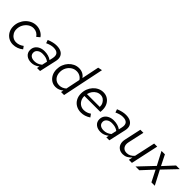

<svg xmlns="http://www.w3.org/2000/svg" viewBox="247 -1958 3188 3188"><g transform="rotate(45 1841.5 -364.0)"><path d="M261 9Q201 9 153.5 -19.5Q106 -48 78.5 -97.5Q51 -147 51 -210Q51 -268 72 -319.5Q93 -371 129.5 -410Q166 -449 214 -471.5Q262 -494 316 -494Q371 -494 421 -469Q471 -444 499 -401L445 -356Q422 -391 388 -409.5Q354 -428 313 -428Q262 -428 218.5 -398.5Q175 -369 148.5 -320.5Q122 -272 122 -214Q122 -169 142 -133Q162 -97 196 -76Q230 -55 272 -55Q308 -55 342 -68Q376 -81 404 -103L438 -56Q400 -24 354 -7.5Q308 9 261 9Z M688 7Q615 7 570.5 -30.5Q526 -68 526 -130Q526 -177 549.5 -212Q573 -247 615.5 -267Q658 -287 713 -287Q760 -287 801.5 -275Q843 -263 874 -240L887 -299Q902 -367 874 -401Q846 -435 776 -435Q746 -435 712.5 -426.5Q679 -418 636 -398L616 -455Q664 -475 706.5 -485Q749 -495 789 -495Q855 -495 897 -472Q939 -449 955.5 -406.5Q972 -364 959 -305L891 0H820L830 -46Q796 -19 761 -6Q726 7 688 7ZM709 -48Q745 -48 777.5 -60.5Q810 -73 842 -98L863 -191Q835 -213 800 -223Q765 -233 720 -233Q665 -233 630 -206Q595 -179 595 -138Q595 -95 625 -71.5Q655 -48 709 -48Z M1258 7Q1202 7 1158 -22Q1114 -51 1089 -101Q1064 -151 1064 -214Q1064 -271 1083.5 -321.5Q1103 -372 1138 -410.5Q1173 -449 1218.5 -471Q1264 -493 1316 -493Q1366 -493 1405.5 -473Q1445 -453 1471 -415L1534 -722L1608 -737L1455 0H1384L1394 -46Q1366 -21 1331.5 -7Q1297 7 1258 7ZM1284 -56Q1352 -56 1406 -104L1458 -356Q1439 -389 1403 -409Q1367 -429 1325 -429Q1272 -429 1229 -401Q1186 -373 1160.5 -326Q1135 -279 1135 -220Q1135 -147 1176.5 -101.5Q1218 -56 1284 -56Z M1857 9Q1792 9 1741.5 -19.5Q1691 -48 1663 -99Q1635 -150 1635 -216Q1635 -274 1654.5 -324.5Q1674 -375 1708.5 -413.5Q1743 -452 1788.5 -474Q1834 -496 1886 -496Q1943 -496 1987 -468.5Q2031 -441 2056.5 -392.5Q2082 -344 2082 -281Q2082 -268 2081.5 -255Q2081 -242 2079 -228H1705Q1703 -180 1722.5 -140.5Q1742 -101 1778 -77.5Q1814 -54 1860 -54Q1895 -54 1929.5 -65.5Q1964 -77 1989 -97L2027 -45Q1984 -17 1943 -4Q1902 9 1857 9ZM1712 -280H2014Q2015 -323 1997.5 -357Q1980 -391 1950 -411.5Q1920 -432 1881 -432Q1841 -432 1806.5 -412.5Q1772 -393 1747.5 -359Q1723 -325 1712 -280Z M2315 7Q2242 7 2197.5 -30.5Q2153 -68 2153 -130Q2153 -177 2176.5 -212Q2200 -247 2242.5 -267Q2285 -287 2340 -287Q2387 -287 2428.5 -275Q2470 -263 2501 -240L2514 -299Q2529 -367 2501 -401Q2473 -435 2403 -435Q2373 -435 2339.5 -426.5Q2306 -418 2263 -398L2243 -455Q2291 -475 2333.5 -485Q2376 -495 2416 -495Q2482 -495 2524 -472Q2566 -449 2582.5 -406.5Q2599 -364 2586 -305L2518 0H2447L2457 -46Q2423 -19 2388 -6Q2353 7 2315 7ZM2336 -48Q2372 -48 2404.5 -60.5Q2437 -73 2469 -98L2490 -191Q2462 -213 2427 -223Q2392 -233 2347 -233Q2292 -233 2257 -206Q2222 -179 2222 -138Q2222 -95 2252 -71.5Q2282 -48 2336 -48Z M2838 7Q2784 7 2747 -18.5Q2710 -44 2695.5 -88.5Q2681 -133 2693 -189L2758 -488H2830L2767 -203Q2752 -136 2780.5 -94.5Q2809 -53 2869 -53Q2907 -53 2940.5 -70Q2974 -87 3002 -121L3082 -488H3154L3048 0H2976L2991 -70Q2958 -32 2920 -12.5Q2882 7 2838 7Z M3133 0 3376 -257 3255 -488H3335L3427 -304L3597 -488H3683L3455 -249L3585 0H3506L3405 -199L3221 0Z"/></g></svg>

Font: Red Hat Text VF
Style: Italic
Weight: 300
Italic angle: -12°
Designer: Pentagram, MCKL
Foundry: Pentagram, MCKL
Version: Version 1.023